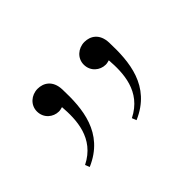

<svg xmlns="http://www.w3.org/2000/svg" viewBox="-53 -820 406 406"><g transform="rotate(-45 149.5 -617.5)"><path d="M170 -530 174 -520C246 -551 251 -618 249 -677C248 -705 230 -715 213 -715C194 -715 178 -701 178 -682C178 -662 194 -649 211 -649C215 -649 218 -650 222 -651C225 -611 224 -557 170 -530ZM30 -530 34 -520C106 -551 111 -618 109 -677C108 -705 90 -715 73 -715C54 -715 38 -701 38 -682C38 -662 54 -649 71 -649C75 -649 78 -650 82 -651C85 -611 84 -557 30 -530Z"/></g></svg>

Font: Sprat Condensed Thin
Style: Regular
Weight: 100
Width: 3
Designer: Ethan Nakache
Foundry: Collletttivo
Version: Version 2.000;Glyphs 3.2 (3217)